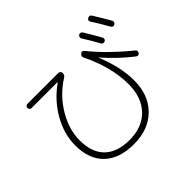

<svg xmlns="http://www.w3.org/2000/svg" viewBox="-194 -1091 1389 1389"><g transform="rotate(-45 500.0 -397.0)"><path d="M727.5 -795.9Q746.1 -805.7 758.8 -787.1Q788.1 -740.2 833 -660.2Q836.9 -652.3 834.5 -644Q832 -635.7 824.2 -631.8Q804.7 -623 793.9 -640.6Q757.8 -707 719.7 -765.6Q715.8 -773.4 717.8 -782.2Q719.7 -791 727.5 -795.9ZM890.6 -828.1Q940.4 -748 968.8 -697.3Q972.7 -689.5 969.7 -680.7Q966.8 -671.9 959 -668Q940.4 -658.2 928.7 -677.7Q891.6 -744.1 851.6 -806.6Q840.8 -825.2 859.9 -835.4Q878.9 -845.7 890.6 -828.1ZM110.4 -664.1Q101.6 -664.1 94.7 -669.9Q87.9 -675.8 87.9 -685.1Q87.9 -694.3 94.2 -700.7Q100.6 -707 110.4 -707H424.8Q433.6 -707 440.4 -700.7Q447.3 -694.3 447.3 -684.6Q447.3 -661.1 427.7 -651.4Q320.3 -583 254.9 -473.6Q189.5 -364.3 189.5 -252Q189.5 -127.9 255.9 -63.5Q322.3 1 448.2 1Q577.1 1 652.3 -77.1Q727.5 -155.3 727.5 -290Q727.5 -464.8 633.8 -656.2Q624 -674.8 641.6 -689.5Q658.2 -703.1 673.8 -683.6Q722.7 -622.1 793.9 -552.7Q865.2 -483.4 933.6 -428.7Q949.2 -416 938.5 -398.4Q925.8 -380.9 907.2 -393.6Q799.8 -477.5 710 -580.1Q710 -581.1 709 -581.1V-579.1Q775.4 -420.9 775.4 -280.3Q775.4 -131.8 686.5 -43.5Q597.7 44.9 448.2 44.9Q300.8 44.9 220.7 -31.7Q140.6 -108.4 140.6 -250Q140.6 -364.3 203.1 -474.6Q265.6 -585 373 -661.1L374 -663.1Q374 -664.1 372.1 -664.1Z"/></g></svg>

Font: Rounded-L Mgen+ 1mn light
Style: Regular
Weight: 200
Designer: [Source Han Sans]
Ryoko NISHIZUKA  (kana & ideographs); Paul D. Hunt (Latin, Greek & Cyrillic); Wenlong ZHANG  (bopomofo
Version: Version 1.059.20150602